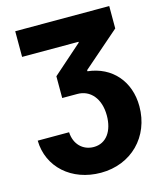

<svg xmlns="http://www.w3.org/2000/svg" viewBox="-132 -802 933 1108"><g transform="rotate(-15 334.5 -248.5)"><path d="M214.8 -63.5H27.3C30.3 95.7 158.2 210 333 210C514.6 210 645.5 78.1 645.5 -103.5C645.5 -252.9 551.8 -360.4 408.2 -376V-382.8L627 -573.2V-707H65.4V-553.7H402.3V-548.8L227.5 -394.5V-264.6H318.4C394.5 -264.6 450.2 -203.1 450.2 -100.6C450.2 -9.8 407.2 55.7 331.1 55.7C265.6 55.7 217.8 7.8 214.8 -63.5Z"/></g></svg>

Font: Pretendard Black
Style: Regular
Weight: 900
Designer: Base glyphs from Inter by Rasmus Andersson; Hangeul glyphs from Noto Sans CJK(Source Han Sans) by Jang Soo-young and Kan
Foundry: Kil Hyung-jin
Version: Version 1.309;Glyphs 3.2 (3225)